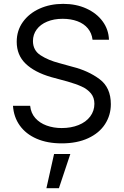

<svg xmlns="http://www.w3.org/2000/svg" viewBox="-20 -737 647 1004"><path d="M439.5 -588.4C453.1 -571.8 461.3 -552.1 463.9 -529.3H549.8C548.5 -565.1 537.4 -597.2 516.6 -625.5C495.8 -653.8 467.4 -676.1 431.6 -692.4C395.8 -708.7 355.5 -716.8 310.5 -716.8C265 -716.8 223.8 -708.5 187 -691.9C150.2 -675.3 121.1 -652 99.6 -622.1C78.1 -592.1 67.4 -557.6 67.4 -518.6C67.4 -472.3 82.8 -434.2 113.8 -404.3C144.7 -374.3 189.1 -350.9 247.1 -334L334 -310.5C363.3 -302.1 387.9 -293.3 407.7 -284.2C427.6 -275.1 443.5 -263.2 455.6 -248.5C467.6 -233.9 473.6 -215.8 473.6 -194.3C473.6 -169.6 466.3 -147.5 451.7 -127.9C437 -108.4 416.7 -93.4 390.6 -83C364.6 -72.6 335.3 -67.4 302.7 -67.4C274.1 -67.4 247.7 -71.8 223.6 -80.6C199.5 -89.4 179.9 -102.4 164.6 -119.6C149.3 -136.9 140.3 -158.2 137.7 -183.6H47.9C50.5 -144.5 62.3 -110.2 83.5 -80.6C104.7 -50.9 134 -28 171.4 -11.7C208.8 4.6 252.6 12.7 302.7 12.7C356.1 12.7 402.2 3.7 440.9 -14.2C479.7 -32.1 509.1 -56.6 529.3 -87.9C549.5 -119.1 559.6 -154 559.6 -192.4C559.6 -250.3 539.9 -293.9 500.5 -323.2C461.1 -352.5 414.1 -374 359.4 -387.7L289.1 -407.2C251.3 -417 219.1 -430.5 192.4 -447.8C165.7 -465 152.3 -489.9 152.3 -522.5C152.3 -545.2 158.9 -565.4 171.9 -583C184.9 -600.6 203.1 -614.3 226.6 -624C250 -633.8 277 -638.7 307.6 -638.7C336.3 -638.7 362 -634.4 384.8 -626C407.6 -617.5 425.8 -605 439.5 -588.4ZM262.7 68.4 222.7 247.1H288.1L347.7 68.4Z"/></svg>

Font: Pretendard Variable
Style: Regular
Weight: 400
Designer: Base glyphs from Inter by Rasmus Andersson; Hangeul glyphs from Noto Sans CJK(Source Han Sans) by Jang Soo-young and Kan
Foundry: Kil Hyung-jin
Version: Version 1.309;Glyphs 3.2 (3225)